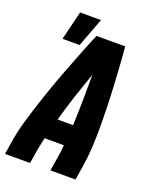

<svg xmlns="http://www.w3.org/2000/svg" viewBox="-151 -906 802 993"><g transform="rotate(20 250.0 -410.0)"><path d="M0 0 12 -74Q21 -130 37 -185.5Q53 -241 71 -296.5Q89 -352 108.5 -407Q128 -462 149 -516.5Q170 -571 191.5 -626Q213 -681 236 -735H394Q399 -681 402.5 -626Q406 -571 409 -516.5Q412 -462 413.5 -407Q415 -352 415 -296.5Q415 -241 412 -185.5Q409 -130 400 -74L388 0H250L262 -74Q265 -92 267.5 -110Q270 -128 271 -146H165Q161 -128 157 -110Q153 -92 150 -74L138 0ZM195 -260H280Q283 -330 284 -399.5Q285 -469 285 -539Q260 -469 237 -399.5Q214 -330 195 -260ZM76 -661 115 -820H230L170 -661Z"/></g></svg>

Font: Iosevka Term Curly Hv Obl
Style: Regular
Weight: 900
Italic angle: -9°
Designer: Belleve Invis
Foundry: Belleve Invis
Version: Version 32.3.0